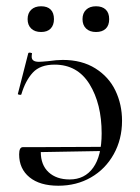

<svg xmlns="http://www.w3.org/2000/svg" viewBox="-20 -580 445 612"><path d="M325 -99 99 -95V-111L324 -112ZM369 -195Q369 -136 342.5 -88.5Q316 -41 270 -14.5Q224 12 166 12Q107 12 74 -15Q41 -42 41 -88Q41 -111 53 -111H111Q110 -106 110 -96Q110 -54 135 -31Q160 -8 202 -8Q250 -8 277 -45.5Q304 -83 304 -155Q304 -249 265.5 -311.5Q227 -374 154 -374Q108 -374 84.5 -348.5Q61 -323 48 -279Q47 -277 41.5 -278Q36 -279 37 -281L70 -410Q71 -413 77 -412Q83 -411 82 -409Q81 -405 81 -399Q81 -383 104 -383Q111 -383 133 -385Q161 -389 180 -389Q241 -389 284 -362Q327 -335 348 -291Q369 -247 369 -195ZM68 -519Q68 -538 79.5 -549Q91 -560 111 -560Q131 -560 141.5 -549.5Q152 -539 152 -519Q152 -500 141.5 -489Q131 -478 111 -478Q91 -478 79.5 -489Q68 -500 68 -519ZM243 -519Q243 -538 254.5 -549Q266 -560 286 -560Q306 -560 317 -549.5Q328 -539 328 -519Q328 -499 317 -488.5Q306 -478 286 -478Q266 -478 254.5 -489Q243 -500 243 -519Z"/></svg>

Font: Cormorant
Style: Regular
Weight: 400
Designer: Christian Thalmann (Catharsis Fonts)
Foundry: Catharsis Fonts
Version: Version 4.000